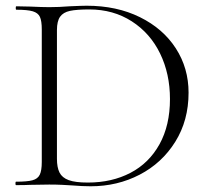

<svg xmlns="http://www.w3.org/2000/svg" viewBox="-20 -647 728 671"><path d="M232 1Q218 0 197.5 -1Q177 -2 152 -2L86 -1Q68 0 36 0Q34 0 34 -6Q34 -12 36 -12Q75 -12 93.5 -17Q112 -22 119 -36.5Q126 -51 126 -81V-544Q126 -574 119.5 -588Q113 -602 94.5 -607.5Q76 -613 37 -613Q35 -613 35 -619Q35 -625 37 -625L86 -624Q128 -622 152 -622Q187 -622 223 -625Q267 -627 283 -627Q388 -627 469 -587Q550 -547 594.5 -478Q639 -409 639 -323Q639 -226 592.5 -151.5Q546 -77 468 -36.5Q390 4 297 4Q268 4 232 1ZM574 -301Q574 -389 539.5 -460Q505 -531 440.5 -572.5Q376 -614 292 -614Q248 -614 224.5 -609Q201 -604 190 -588.5Q179 -573 179 -542V-92Q179 -62 188 -44Q197 -26 220 -17.5Q243 -9 287 -9Q371 -9 436 -43Q501 -77 537.5 -143Q574 -209 574 -301Z"/></svg>

Font: Cormorant Unicase Light
Style: Regular
Weight: 300
Designer: Christian Thalmann (Catharsis Fonts)
Foundry: Catharsis Fonts
Version: Version 4.000